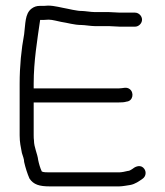

<svg xmlns="http://www.w3.org/2000/svg" viewBox="-20 -660 588 684"><path d="M461 -615H407C395.8 -615 379.4 -617 367 -617H317C304 -617 282.1 -621 270 -621C265.3 -621 261 -621.3 257 -622L239 -625C231 -627 224.7 -628.3 220 -629C199.4 -632.4 174.5 -640 151 -640C145.7 -639.3 140.7 -639 136 -639H121C110.3 -639 100.7 -635.7 92 -629C68.4 -610.5 71 -575.3 66 -538C56 -484.9 50 -423.5 50 -362V-178C50 -152 54 -136.9 58 -115C60.9 -104.4 66 -94.2 66 -83C70.5 -63 77.7 -40.4 85 -24C99.4 -2.3 120.5 4 157 4H405C415.6 4 434.8 0.3 444 -1C461.6 -4.2 476 -14.7 489 -24C499 -31.5 502.4 -46.6 494 -58.5C483.2 -73.8 464.7 -68.8 453 -59L443 -53C440.3 -51.7 437.7 -51 435 -51C428.3 -49.1 412.5 -46 405 -46H157C146.6 -46 135.3 -45.9 129 -49C123.7 -59.7 118.7 -76.5 116 -90C113.5 -112.3 101 -135.4 101 -160C100.3 -164 100 -170 100 -178V-295H402C414.5 -295 422.7 -295.6 431 -298C454.2 -300.1 458.8 -330.8 441.5 -343C429.6 -351.4 418.5 -345 402 -345H100V-362C100 -442.4 112.8 -517.3 123 -589H136C141.3 -589 147 -589.3 153 -590C167.8 -590 185.4 -584.1 198 -582C220.3 -578.8 244.6 -571 269 -571C281.3 -571 304 -567 317 -567H367C378.8 -567 395.7 -565 407 -565H461C474.2 -565 486 -576.8 486 -590C486 -603.2 474.2 -615 461 -615Z"/></svg>

Font: HoneyBee
Style: Book
Weight: 300
Foundry: Cannot Into Space Fonts
Version: Version 0.89